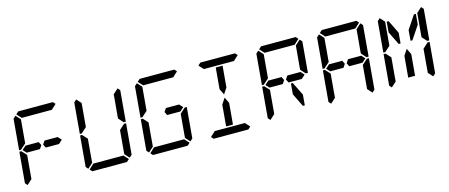

<svg xmlns="http://www.w3.org/2000/svg" viewBox="-57 -1747 5825 2493"><g transform="rotate(-15 2856.0 -500.0)"><path d="M628 -546 671 -499 620 -453V-454H602H600H471H450H443L420 -500L451 -546H458H479H492ZM144 -500 196 -547V-546H332H373L396 -500L365 -454H208H205H188V-453ZM185 -969 219 -1000H685L713 -969L646 -907H626H490H398H262H242ZM131 -515 127 -510H100L136 -924L170 -955L226 -893V-887L217 -782L199 -576ZM90 -45 62 -76 98 -490H125L129 -485L185 -424L167 -218L158 -113V-107Z M1500 -485 1505 -489H1532L1496 -76L1462 -45L1406 -107V-113L1415 -218L1433 -424ZM1447 -31 1413 0H947L919 -31L986 -93H1006H1142H1234H1370H1390ZM1542 -955 1570 -924 1534 -510H1507L1502 -514L1447 -575L1449 -607L1465 -782L1474 -887V-893ZM947 -515 943 -510H916L952 -924L986 -955L1042 -893V-887L1033 -782L1015 -576ZM906 -45 878 -76 914 -490H941L945 -485L1001 -424L983 -218L974 -113V-107Z M2260 -546 2303 -499 2252 -453V-454H2234H2232H2103H2082H2075L2052 -500L2083 -546H2090H2111H2124ZM1817 -969 1851 -1000H2317L2345 -969L2278 -907H2258H2122H2030H1894H1874ZM2316 -485 2321 -489H2348L2312 -76L2278 -45L2222 -107V-113L2231 -218L2249 -424ZM2263 -31 2229 0H1763L1735 -31L1802 -93H1822H1958H2050H2186H2206ZM1763 -515 1759 -510H1732L1768 -924L1802 -955L1858 -893V-887L1849 -782L1831 -576ZM1722 -45 1694 -76 1730 -490H1757L1761 -485L1817 -424L1799 -218L1790 -113V-107Z M2825 -673 2844 -887H2936L2935 -876L2917 -673L2911 -601L2858 -521L2819 -601ZM2872 -157 2868 -113H2776L2795 -327L2801 -399L2854 -479L2893 -399L2887 -327ZM2633 -969 2667 -1000H3133L3161 -969L3094 -907H3074H2938H2846H2710H2690ZM3079 -31 3045 0H2579L2551 -31L2618 -93H2638H2774H2866H3002H3022Z M3892 -546 3935 -499 3884 -453V-454H3866H3864H3735H3714H3707L3684 -500L3715 -546H3722H3743H3756ZM3408 -500 3460 -547V-546H3596H3637L3660 -500L3629 -454H3472H3469H3452V-453ZM3733 -433H3758L3846 -254L3834 -113H3808L3721 -291ZM3449 -969 3483 -1000H3949L3977 -969L3910 -907H3890H3754H3662H3526H3506ZM3990 -955 4018 -924 3982 -510H3955L3950 -514L3895 -575L3897 -607L3913 -782L3922 -887V-893ZM3395 -515 3391 -510H3364L3400 -924L3434 -955L3490 -893V-887L3481 -782L3463 -576ZM3354 -45 3326 -76 3362 -490H3389L3393 -485L3449 -424L3431 -218L3422 -113V-107Z M4708 -546 4751 -499 4700 -453V-454H4682H4680H4551H4530H4523L4500 -500L4531 -546H4538H4559H4572ZM4224 -500 4276 -547V-546H4412H4453L4476 -500L4445 -454H4288H4285H4268V-453ZM4265 -969 4299 -1000H4765L4793 -969L4726 -907H4706H4570H4478H4342H4322ZM4764 -485 4769 -489H4796L4760 -76L4726 -45L4670 -107V-113L4679 -218L4697 -424ZM4806 -955 4834 -924 4798 -510H4771L4766 -514L4711 -575L4713 -607L4729 -782L4738 -887V-893ZM4211 -515 4207 -510H4180L4216 -924L4250 -955L4306 -893V-887L4297 -782L4279 -576ZM4170 -45 4142 -76 4178 -490H4205L4209 -485L4265 -424L4247 -218L4238 -113V-107Z M5508 -887H5534L5522 -746L5402 -567H5377L5389 -709ZM5320 -157 5316 -113H5224L5243 -327L5249 -399L5302 -479L5341 -399L5335 -327ZM5243 -567H5218L5130 -746L5142 -887H5168L5255 -709ZM5580 -485 5585 -489H5612L5576 -76L5542 -45L5486 -107V-113L5495 -218L5513 -424ZM5622 -955 5650 -924 5614 -510H5587L5582 -514L5527 -575L5529 -607L5545 -782L5554 -887V-893ZM5027 -515 5023 -510H4996L5032 -924L5066 -955L5122 -893V-887L5113 -782L5095 -576ZM4986 -45 4958 -76 4994 -490H5021L5025 -485L5081 -424L5063 -218L5054 -113V-107Z"/></g></svg>

Font: DSEG14 Classic
Style: Italic
Weight: 400
Italic angle: -5°
Designer: Keshikan(Twitter:@keshinomi_88pro)
Version: Version 0.46